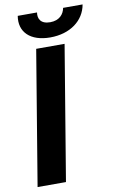

<svg xmlns="http://www.w3.org/2000/svg" viewBox="-100 -971 622 1024"><g transform="rotate(-10 211.5 -459.0)"><path d="M292.3 -727.3H138.5L17.8 0H171.5ZM72.1 -917.6C57.5 -831.7 115.8 -774.1 223.7 -774.1C331 -774.1 408.7 -831.7 423.3 -917.6H317.8C311.8 -884.2 287.3 -854 236.9 -854C185.4 -854 171.2 -884.9 176.5 -917.6Z"/></g></svg>

Font: Margiela Sans
Style: Bold Italic
Weight: 700
Italic angle: -9.39999°
Designer: Stefan Endress, Andreas Faust
Version: Version 1.100;FEAKit 1.0